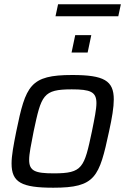

<svg xmlns="http://www.w3.org/2000/svg" viewBox="-20 -868 586 896"><path d="M251 -848 239 -792H532L544 -848ZM331 -704 314 -623H389L406 -704ZM229 8C426 8 443 -41 489 -255C503 -319 511 -367 511 -404C511 -492 465 -518 317 -518C120 -518 100 -469 56 -255C43 -190 34 -142 34 -105C34 -17 80 8 229 8ZM231 -59C144 -59 116 -70 116 -122C116 -151 125 -193 137 -255C173 -424 180 -451 315 -451C401 -451 430 -440 430 -387C430 -358 421 -315 409 -255C373 -85 366 -59 231 -59Z"/></svg>

Font: Saira UNSAM
Style: Italic
Weight: 400
Italic angle: -12°
Designer: Hector Gatti with collaboration of the Omnibus-Type team
Foundry: Omnibus-Type
Version: Version 0.072;PS 000.072;hotconv 1.0.88;makeotf.lib2.5.64775